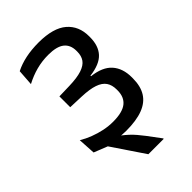

<svg xmlns="http://www.w3.org/2000/svg" viewBox="-235 -729 973 973"><g transform="rotate(-45 251.0 -243.0)"><path d="M34.5 -142 40 -48.5 118.5 -26.5Q143 -18.5 175.2 -13.8Q207.5 -9 234.5 -9Q307.5 -9 354.2 -26.8Q401 -44.5 423.8 -81Q446.5 -117.5 446.5 -173.5V-181.5Q446.5 -245 412.2 -283.8Q378 -322.5 304 -331V-335Q377 -344 408.8 -378.8Q440.5 -413.5 440.5 -475V-481.5Q440.5 -554.5 391.2 -597Q342 -639.5 238 -640Q186 -640 143.5 -631Q101 -622 66.5 -604.5L60.5 -518Q100 -539 141.2 -550Q182.5 -561 227 -561Q287.5 -561 315.2 -539Q343 -517 343 -474V-468.5Q343 -438 328.8 -417.8Q314.5 -397.5 281.2 -386.5Q248 -375.5 192 -374L118.5 -372V-294.5L197.5 -291.5Q253 -289.5 286 -278.2Q319 -267 333.8 -245.5Q348.5 -224 348.5 -191.5V-185.5Q348.5 -137 317.8 -112.8Q287 -88.5 220.5 -88.5Q188 -88.5 155.8 -95.2Q123.5 -102 92.8 -113.8Q62 -125.5 34.5 -142ZM340 154V150.5L287 79.5Q272.5 60.5 259.2 45Q246 29.5 231.2 15.8Q216.5 2 197.5 -12.5L197 -36L52 -51L40 -48.5L113 -19.5L230 154Z"/></g></svg>

Font: Anek Devanagari Medium Medium
Style: Regular
Weight: 500
Version: Version 1.003